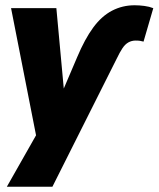

<svg xmlns="http://www.w3.org/2000/svg" viewBox="-20 -529 602 729"><path d="M273 -312Q302 -381 334 -424.5Q366 -468 405.5 -488.5Q445 -509 491 -509Q509 -509 528 -506.5Q547 -504 562 -498L525 -371Q518 -373 511.5 -374Q505 -375 495 -375Q480 -375 467.5 -368Q455 -361 445 -346Q435 -331 423 -306L179 180H6L136 -49L123 16L22 -498H194L225 -162H209Z"/></svg>

Font: Nunito Sans 10pt Condensed Black
Style: Italic
Weight: 900
Width: 3
Italic angle: -9°
Designer: Vernon Adams
Foundry: Vernon Adams
Version: Version 3.101;gftools[0.9.27]